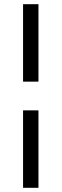

<svg xmlns="http://www.w3.org/2000/svg" viewBox="-20 -740 294 916"><path d="M163.5 -350.5V-720H90V-350.5ZM163.5 156V-213.5H90V156Z"/></svg>

Font: Manrope
Style: Regular
Weight: 400
Designer: Mikhail Sharanda
Foundry: Mikhail Sharanda
Version: Version 4.505